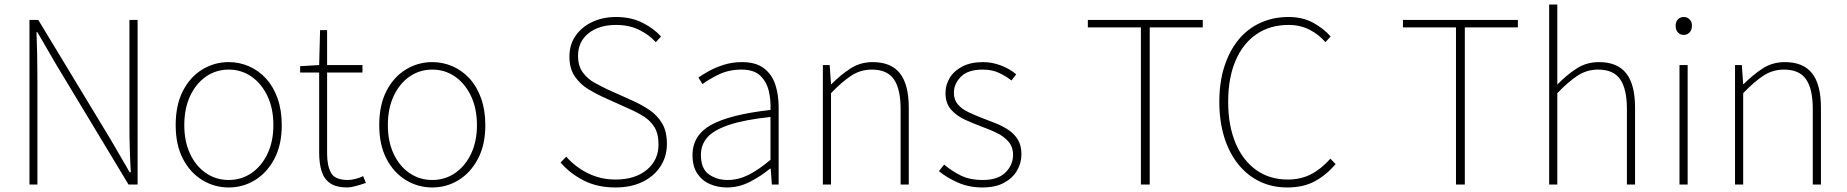

<svg xmlns="http://www.w3.org/2000/svg" viewBox="-20 -814 8149 847"><path d="M110 0V-726H149L469 -197L552 -54H557Q554 -107 552.5 -157.5Q551 -208 551 -259V-726H587V0H547L228 -529L145 -672H141Q143 -621 144 -573Q145 -525 145 -473V0Z M989 13Q926 13 872.5 -19.5Q819 -52 787 -113.5Q755 -175 755 -262Q755 -351 787 -413Q819 -475 872.5 -507.5Q926 -540 989 -540Q1036 -540 1078.5 -521.5Q1121 -503 1153.5 -467.5Q1186 -432 1204.5 -380Q1223 -328 1223 -262Q1223 -175 1190.5 -113.5Q1158 -52 1105 -19.5Q1052 13 989 13ZM989 -20Q1045 -20 1089.5 -50.5Q1134 -81 1160 -135.5Q1186 -190 1186 -262Q1186 -335 1160 -390Q1134 -445 1089.5 -476Q1045 -507 989 -507Q933 -507 888.5 -476Q844 -445 818.5 -390Q793 -335 793 -262Q793 -190 818.5 -135.5Q844 -81 888.5 -50.5Q933 -20 989 -20Z M1512 13Q1463 13 1436 -6Q1409 -25 1398.5 -59.5Q1388 -94 1388 -140V-494H1304V-522L1388 -527L1392 -681H1423V-527H1579V-494H1423V-135Q1423 -84 1440 -52Q1457 -20 1515 -20Q1530 -20 1549 -25Q1568 -30 1582 -37L1594 -7Q1571 1 1548.5 7Q1526 13 1512 13Z M1887 13Q1824 13 1770.5 -19.5Q1717 -52 1685 -113.5Q1653 -175 1653 -262Q1653 -351 1685 -413Q1717 -475 1770.5 -507.5Q1824 -540 1887 -540Q1934 -540 1976.5 -521.5Q2019 -503 2051.5 -467.5Q2084 -432 2102.5 -380Q2121 -328 2121 -262Q2121 -175 2088.5 -113.5Q2056 -52 2003 -19.5Q1950 13 1887 13ZM1887 -20Q1943 -20 1987.5 -50.5Q2032 -81 2058 -135.5Q2084 -190 2084 -262Q2084 -335 2058 -390Q2032 -445 1987.5 -476Q1943 -507 1887 -507Q1831 -507 1786.5 -476Q1742 -445 1716.5 -390Q1691 -335 1691 -262Q1691 -190 1716.5 -135.5Q1742 -81 1786.5 -50.5Q1831 -20 1887 -20Z M2695 13Q2615 13 2554.5 -18Q2494 -49 2453 -97L2478 -123Q2518 -77 2574 -49.5Q2630 -22 2695 -22Q2782 -22 2833.5 -65Q2885 -108 2885 -176Q2885 -225 2866.5 -254Q2848 -283 2818 -301.5Q2788 -320 2751 -336L2640 -386Q2609 -400 2574.5 -421Q2540 -442 2516 -476.5Q2492 -511 2492 -564Q2492 -617 2519 -656Q2546 -695 2592.5 -717Q2639 -739 2698 -739Q2764 -739 2814.5 -713.5Q2865 -688 2896 -653L2873 -628Q2842 -662 2798 -683Q2754 -704 2698 -704Q2622 -704 2576 -667Q2530 -630 2530 -568Q2530 -523 2551 -494.5Q2572 -466 2602 -449.5Q2632 -433 2657 -421L2768 -371Q2809 -353 2844 -329.5Q2879 -306 2900.5 -270.5Q2922 -235 2922 -179Q2922 -124 2894 -80.5Q2866 -37 2815 -12Q2764 13 2695 13Z M3187 13Q3146 13 3111.5 -2Q3077 -17 3056 -48.5Q3035 -80 3035 -130Q3035 -218 3118 -263.5Q3201 -309 3379 -329Q3381 -372 3371.5 -412.5Q3362 -453 3334 -480Q3306 -507 3251 -507Q3195 -507 3150 -485Q3105 -463 3079 -443L3061 -472Q3078 -484 3106.5 -500Q3135 -516 3172.5 -528Q3210 -540 3253 -540Q3315 -540 3350.5 -512.5Q3386 -485 3400.5 -440Q3415 -395 3415 -341V0H3385L3380 -70H3377Q3337 -37 3288.5 -12Q3240 13 3187 13ZM3190 -20Q3237 -20 3282 -42.5Q3327 -65 3379 -109V-298Q3265 -286 3197.5 -263.5Q3130 -241 3101 -208.5Q3072 -176 3072 -131Q3072 -70 3107 -45Q3142 -20 3190 -20Z M3610 0V-527H3640L3646 -443H3648Q3689 -484 3732 -512Q3775 -540 3830 -540Q3911 -540 3950 -490.5Q3989 -441 3989 -339V0H3953V-334Q3953 -421 3923.5 -464Q3894 -507 3826 -507Q3777 -507 3736.5 -481Q3696 -455 3646 -403V0Z M4314 13Q4255 13 4206 -8.5Q4157 -30 4122 -59L4145 -88Q4178 -60 4218 -40Q4258 -20 4316 -20Q4382 -20 4415.5 -53Q4449 -86 4449 -131Q4449 -166 4429 -189Q4409 -212 4378.5 -227Q4348 -242 4317 -253Q4277 -268 4239 -285Q4201 -302 4176 -330Q4151 -358 4151 -403Q4151 -440 4170 -471Q4189 -502 4226 -521Q4263 -540 4317 -540Q4357 -540 4396 -525Q4435 -510 4463 -486L4442 -459Q4416 -479 4386 -493Q4356 -507 4315 -507Q4250 -507 4219 -475.5Q4188 -444 4188 -405Q4188 -374 4205.5 -353.5Q4223 -333 4251.5 -319.5Q4280 -306 4311 -294Q4343 -282 4374 -269.5Q4405 -257 4430 -240Q4455 -223 4470.5 -197.5Q4486 -172 4486 -133Q4486 -94 4466 -60.5Q4446 -27 4408 -7Q4370 13 4314 13Z M5013 0V-693H4779V-726H5286V-693H5052V0Z M5659 13Q5592 13 5537 -13.5Q5482 -40 5442 -90Q5402 -140 5380.5 -209.5Q5359 -279 5359 -365Q5359 -451 5381 -520Q5403 -589 5443 -638Q5483 -687 5539.5 -713Q5596 -739 5665 -739Q5728 -739 5775 -712.5Q5822 -686 5850 -653L5827 -628Q5798 -662 5757 -683Q5716 -704 5665 -704Q5582 -704 5522 -662.5Q5462 -621 5430 -545Q5398 -469 5398 -365Q5398 -261 5430 -184Q5462 -107 5521 -64.5Q5580 -22 5661 -22Q5718 -22 5763 -45Q5808 -68 5849 -114L5872 -90Q5831 -42 5780.5 -14.5Q5730 13 5659 13Z M6403 0V-693H6169V-726H6676V-693H6442V0Z M6814 0V-794H6850V-560V-441Q6892 -484 6935.5 -512Q6979 -540 7034 -540Q7115 -540 7154 -490.5Q7193 -441 7193 -339V0H7157V-334Q7157 -421 7127.5 -464Q7098 -507 7030 -507Q6981 -507 6940.5 -481Q6900 -455 6850 -403V0Z M7389 0V-527H7425V0ZM7408 -660Q7392 -660 7382 -671Q7372 -682 7372 -701Q7372 -718 7382 -728.5Q7392 -739 7408 -739Q7423 -739 7433.5 -728.5Q7444 -718 7444 -701Q7444 -682 7433.5 -671Q7423 -660 7408 -660Z M7634 0V-527H7664L7670 -443H7672Q7713 -484 7756 -512Q7799 -540 7854 -540Q7935 -540 7974 -490.5Q8013 -441 8013 -339V0H7977V-334Q7977 -421 7947.5 -464Q7918 -507 7850 -507Q7801 -507 7760.5 -481Q7720 -455 7670 -403V0Z"/></svg>

Font: Noto Sans TC Thin
Style: Regular
Weight: 100
Designer: Ryoko NISHIZUKA 西塚涼子 (kana, bopomofo & ideographs); Paul D. Hunt (Latin, Greek & Cyrillic); Sandoll Communications 산돌커뮤니
Foundry: Adobe
Version: Version 2.004-H2;hotconv 1.0.118;makeotfexe 2.5.65603